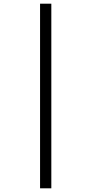

<svg xmlns="http://www.w3.org/2000/svg" viewBox="-20 -780 496 1040"><path d="M197 240V-760H258V240Z"/></svg>

Font: Noto Serif ExtraCondensed
Style: Bold
Weight: 700
Width: 2
Designer: Monotype Design Team
Foundry: Monotype Imaging Inc.
Version: Version 2.014; ttfautohint (v1.8.4.7-5d5b)